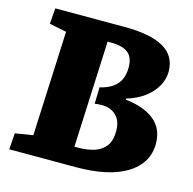

<svg xmlns="http://www.w3.org/2000/svg" viewBox="-103 -805 912 909"><g transform="rotate(15 353.0 -350.5)"><path d="M654 -550Q654 -514 635.5 -480Q617 -446 581 -418.5Q545 -391 492 -375V-370Q584 -360 634 -319Q684 -278 684 -205Q684 -156 661 -118Q638 -80 594.5 -53.5Q551 -27 489 -13.5Q427 0 348 0H20L26 -80L113 -94L136 -607L52 -624L58 -701H398Q525 -701 589.5 -664Q654 -627 654 -550ZM357 -394Q392 -402 416.5 -418Q441 -434 453.5 -459.5Q466 -485 466 -520Q466 -570 438.5 -591.5Q411 -613 353 -613H338L315 -92H335Q379 -92 413.5 -103.5Q448 -115 467.5 -141.5Q487 -168 487 -214Q487 -248 475 -270Q463 -292 441 -304Q419 -316 391 -316Q377 -316 369.5 -315Q362 -314 355 -313Z"/></g></svg>

Font: Literata ExtraBold
Style: Italic
Weight: 800
Italic angle: -2°
Designer: Latin by Veronika Burian and Jose Scaglione. Greek by Irene Vlachou. Cyrillic by Vera Evstafieva
Foundry: TypeTogether
Version: Version 3.002